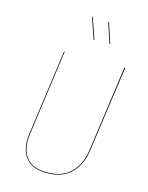

<svg xmlns="http://www.w3.org/2000/svg" viewBox="-134 -995 838 1086"><g transform="rotate(15 285.0 -451.5)"><path d="M453 -181Q442 -96 391 -43.5Q340 9 248 9Q168 9 130.5 -31.5Q93 -72 93 -141Q93 -161 96 -182L165 -680H169L100 -182Q97 -161 97 -141Q97 -74 133 -34.5Q169 5 248 5Q339 5 388.5 -46.5Q438 -98 449 -182L518 -680H523ZM314 -788 310 -786 267 -910 271 -912ZM406 -790 402 -788 363 -907 367 -909Z"/></g></svg>

Font: Fira Sans Condensed Four
Style: Italic
Weight: 100
Width: 3
Italic angle: -8°
Designer: bBox Type GmbH & Carrois Corporate GbR & Edenspiekermann AG
Foundry: bBox Type GmbH & Carrois Corporate GbR & Edenspiekermann AG
Version: Version 4.301